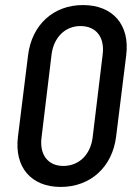

<svg xmlns="http://www.w3.org/2000/svg" viewBox="-20 -729 523 759"><path d="M220 10C337 10 424 -68 439 -189L479 -511C494 -631 426 -709 308 -709C191 -709 106 -631 91 -511L51 -189C36 -68 103 10 220 10ZM230 -73C170 -73 136 -117 144 -184L184 -515C193 -582 238 -626 298 -626C360 -626 394 -582 386 -515L346 -184C337 -117 292 -73 230 -73Z"/></svg>

Font: Barlow Semi Condensed Medium
Style: Italic
Weight: 500
Width: 4
Italic angle: -7°
Designer: Jeremy Tribby
Foundry: Tribby Type
Version: Version 1.422;hotconv 1.0.109;makeotfexe 2.5.65596